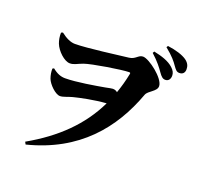

<svg xmlns="http://www.w3.org/2000/svg" viewBox="-156 -1021 1312 1277"><g transform="rotate(20 500.0 -383.0)"><path d="M832 -671C850 -645 862 -635 879 -635C903 -635 914 -654 914 -676C914 -695 906 -712 887 -729C853 -760 804 -775 747 -787L740 -775C788 -732 814 -697 832 -671ZM906 -746C924 -721 932 -710 952 -710C976 -710 989 -725 989 -749C989 -772 981 -792 956 -810C927 -830 879 -845 820 -853L813 -842C868 -798 891 -768 906 -746ZM234 -654C203 -654 170 -669 133 -698L121 -693C120 -667 125 -640 133 -619C151 -573 206 -521 245 -521C275 -521 293 -536 332 -550C382 -568 587 -601 637 -601C645 -601 647 -598 645 -590C635 -540 622 -493 606 -448C598 -455 588 -460 573 -460C564 -460 548 -456 522 -451C460 -440 329 -417 250 -417C220 -417 192 -427 159 -454L149 -449C148 -427 152 -403 160 -381C173 -346 225 -294 258 -294C281 -294 307 -308 341 -317C388 -329 482 -349 567 -355C482 -178 341 -41 145 70L154 87C504 -1 687 -227 785 -495C797 -527 856 -543 856 -581C856 -636 732 -730 689 -730C656 -730 648 -696 602 -691C540 -684 318 -654 234 -654Z"/></g></svg>

Font: Noto Serif CJK SC Black
Style: Regular
Weight: 900
Designer: Ryoko NISHIZUKA 西塚涼子 (kana & ideographs); Frank Grießhammer (Latin, Greek & Cyrillic); Wenlong ZHANG 张文龙 (bopomofo); San
Foundry: Adobe
Version: Version 2.001;hotconv 1.1.0;makeotfexe 2.6.0